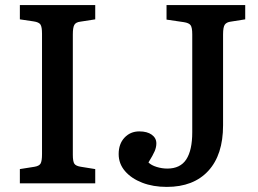

<svg xmlns="http://www.w3.org/2000/svg" viewBox="-20 -720 1014 754"><path d="M58 0V-56L115 -65Q134 -68 139.5 -78Q145 -88 145 -115V-588Q145 -614 139 -623.5Q133 -633 112 -636L58 -644V-700H354V-644L296 -635Q278 -633 272 -622.5Q266 -612 266 -585V-112Q266 -86 272 -77Q278 -68 298 -65L354 -56V0ZM635 14Q581 14 538.5 -2.5Q496 -19 471 -48Q446 -77 446 -115Q446 -155 469 -179.5Q492 -204 527 -204Q558 -204 576 -191Q594 -178 594 -157Q594 -142 587.5 -126.5Q581 -111 563 -82Q574 -71 595 -64.5Q616 -58 637 -58Q688 -58 711.5 -94Q735 -130 735 -201V-585Q735 -612 728.5 -621Q722 -630 702 -633L634 -643V-700H943V-644L886 -635Q870 -633 863 -623.5Q856 -614 856 -585V-228Q856 -112 798 -49Q740 14 635 14Z"/></svg>

Font: Literata 12pt Medium
Style: Regular
Weight: 500
Designer: Latin by Veronika Burian and Jose Scaglione. Greek by Irene Vlachou. Cyrillic by Vera Evstafieva.
Foundry: TypeTogether
Version: Version 3.002